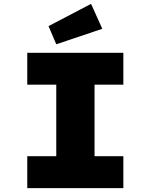

<svg xmlns="http://www.w3.org/2000/svg" viewBox="-20 -973 780 993"><path d="M121 0V-165H271V-535H121V-700H618V-535H469V-165H618V0ZM271 -744 231 -838 451 -953 509 -824Z"/></svg>

Font: Lexend Exa ExtraBold
Style: Regular
Weight: 800
Designer: Bonnie Shaver-Troup, Thomas Jockin
Foundry: Lexend
Version: Version 1.007